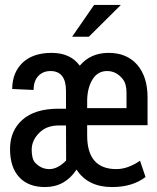

<svg xmlns="http://www.w3.org/2000/svg" viewBox="-20 -754 640 784"><path d="M219.7 -241.7Q169.4 -241.7 139.6 -210.9Q109.4 -180.2 109.4 -143.1Q109.4 -105.5 123 -90.3Q147.5 -63.5 181.6 -63.5Q215.8 -63.5 250 -98.6L249.5 -241.7ZM335.9 -346.2V-312.5H496.6V-375Q496.6 -411.1 481.9 -430.2Q455.6 -463.9 417.5 -463.9Q379.4 -463.9 358.4 -430.7Q337.4 -397.5 335.9 -346.2ZM218.8 -310.1H249.5V-382.3Q249.5 -463.9 186 -463.9Q155.3 -463.9 136.2 -443.4Q117.2 -422.9 117.2 -386.7L29.8 -390.6Q30.3 -458 72.3 -498Q114.7 -538.1 190.9 -538.1Q267.6 -538.1 305.7 -485.8Q349.6 -538.1 423.8 -538.1Q498 -538.1 540.5 -489.3Q582.5 -440.4 582.5 -356.9V-242.7H335.9V-200.7Q335.9 -63.5 455.1 -63.5Q502 -63.5 551.8 -97.7L574.2 -31.2Q521 9.8 437.5 9.8Q338.9 9.8 292.5 -61.5Q245.6 9.8 163.6 9.8Q96.2 9.8 58.6 -30.3Q21 -70.8 21 -145.5Q21 -220.2 71.8 -265.1Q122.6 -310.1 218.8 -310.1ZM364.3 -733.9H473.6L342.8 -604H274.4Z"/></svg>

Font: RobotoMono-Regular
Style: Regular
Weight: 400
Designer: Google
Version: Version 2.000985; 2015; ttfautohint (v1.3)